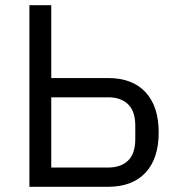

<svg xmlns="http://www.w3.org/2000/svg" viewBox="-20 -718 670 738"><path d="M93 -698H177V-418H395Q489 -418 539.5 -363.5Q590 -309 590 -209Q590 -109 539.5 -54.5Q489 0 395 0H93ZM395 -74Q445 -74 472.5 -101Q500 -128 500 -183V-235Q500 -290 472.5 -317Q445 -344 395 -344H177V-74Z"/></svg>

Font: IBM Plex Sans
Style: Regular
Weight: 400
Designer: Mike Abbink, Paul van der Laan, Pieter van Rosmalen
Foundry: Bold Monday
Version: Version 3.005